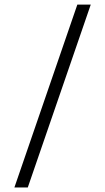

<svg xmlns="http://www.w3.org/2000/svg" viewBox="-20 -779 464 846"><path d="M320.8 -758.8 43.5 46.9H102.5L379.9 -758.8Z"/></svg>

Font: Parastoo
Style: Regular
Weight: 400
Foundry: Saber Rastikerdar (saber.rastikerdar@gmail.com)
Version: Version 2.0.1